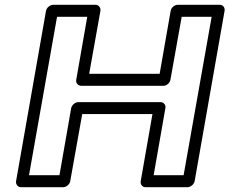

<svg xmlns="http://www.w3.org/2000/svg" viewBox="-20 -756 957 801"><path d="M746 -25H621L670 -305C673 -320 661 -330 650 -330H307C292 -330 279 -316 277 -305L228 -25H101L218 -686H344L298 -423C295 -408 308 -398 319 -398H662C677 -398 689 -412 691 -423L738 -686H863ZM762 25C773 25 789 15 792 0L917 -711C919 -722 912 -736 897 -736H721C710 -736 695 -726 692 -711L646 -448H352L399 -711C401 -722 393 -736 378 -736H202C191 -736 175 -726 172 -711L47 0C45 11 53 25 68 25H244C255 25 270 15 273 0L323 -280H616L567 0C565 11 572 25 587 25Z"/></svg>

Font: Asimov
Style: XWidOuIt
Weight: 500
Designer: Google
Version: Version 2.000980; 2014